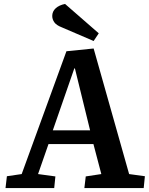

<svg xmlns="http://www.w3.org/2000/svg" viewBox="-20 -954 756 974"><path d="M455 -708 635 -71 715 -60 709 0H408L415 -59L494 -71L454 -223H226L173 -71L261 -59L255 0H8L15 -60L90 -71L317 -694ZM248 -293H437L360 -607H357ZM481 -785 455 -746 292 -816Q266 -826 255.5 -841Q245 -856 245 -873Q245 -896 262.5 -912Q280 -928 310 -934Z"/></svg>

Font: Literata 12pt SemiBold
Style: Italic
Weight: 600
Italic angle: -2°
Designer: Latin by Veronika Burian and Jose Scaglione. Greek by Irene Vlachou. Cyrillic by Vera Evstafieva
Foundry: TypeTogether
Version: Version 3.002